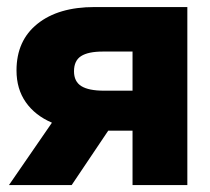

<svg xmlns="http://www.w3.org/2000/svg" viewBox="-20 -536 609 556"><path d="M522.5 0H363.8V-157.7H293.5L187.5 0H5.9L130.4 -180.7Q81.5 -201.7 54.7 -240Q27.8 -278.3 27.8 -332Q27.8 -418.5 88.4 -467Q148.9 -515.6 253.9 -515.6H522.5ZM363.8 -273.4V-386.7H277.8Q235.4 -386.7 214.8 -373.5Q194.3 -360.4 194.3 -329.6Q194.3 -299.8 215.6 -286.6Q236.8 -273.4 281.2 -273.4Z"/></svg>

Font: Inter Display ExtraBold
Style: Regular
Weight: 800
Designer: Rasmus Andersson
Foundry: rsms
Version: Version 4.000;git-a52131595